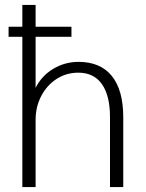

<svg xmlns="http://www.w3.org/2000/svg" viewBox="-20 -762 593 782"><path d="M482 -284V0H428V-285Q428 -373 395 -419.5Q362 -466 299 -466Q250 -466 210.5 -440.5Q171 -415 148 -371Q125 -327 125 -274V0H71V-612H15V-653H71V-742H125V-653H271V-612H125V-404Q149 -453 196.5 -481.5Q244 -510 300 -510Q389 -510 435.5 -452.5Q482 -395 482 -284Z"/></svg>

Font: Sarabun ExtraLight
Style: Regular
Weight: 275
Designer: Suppakit Chalermlarp | Katatrad Co.,Ltd.
Foundry: Cadson Demak Co.,Ltd.
Version: Version 1.000; ttfautohint (v1.6)